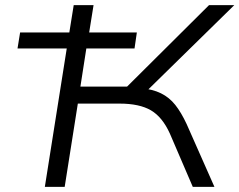

<svg xmlns="http://www.w3.org/2000/svg" viewBox="-20 -725 929 745"><path d="M154 0 239 -537H48L58 -599H249L266 -705H343L326 -599H511L502 -537H315L292 -389H499L448 -364L791 -705H889L533 -356L525 -383Q572 -379 604.5 -363Q637 -347 660 -318Q683 -289 704 -244L812 0H728L639 -207Q610 -271 565.5 -297Q521 -323 444 -323H282L231 0Z"/></svg>

Font: Nunito Sans 7pt Expanded Light
Style: Italic
Weight: 300
Width: 7
Italic angle: -9°
Designer: Vernon Adams
Foundry: Vernon Adams
Version: Version 3.101;gftools[0.9.27]